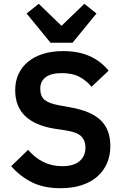

<svg xmlns="http://www.w3.org/2000/svg" viewBox="-20 -979 651 1011"><path d="M299 12Q209 12 146.5 -20Q84 -52 39 -104L128 -190Q164 -148 208.5 -126Q253 -104 307 -104Q368 -104 399 -130.5Q430 -157 430 -202Q430 -237 410 -259Q390 -281 335 -291L269 -301Q60 -334 60 -504Q60 -551 77.5 -589Q95 -627 128 -654Q161 -681 207.5 -695.5Q254 -710 313 -710Q392 -710 451 -684Q510 -658 552 -607L462 -522Q436 -554 399 -574Q362 -594 306 -594Q249 -594 220.5 -572.5Q192 -551 192 -512Q192 -472 215 -453Q238 -434 289 -425L354 -413Q460 -394 510.5 -345.5Q561 -297 561 -210Q561 -160 543.5 -119.5Q526 -79 492.5 -49.5Q459 -20 410.5 -4Q362 12 299 12ZM246 -754 120 -908 184 -959 304 -843 424 -959 488 -908 362 -754Z"/></svg>

Font: IBM Plex Sans Devanagari SemiBold
Style: Regular
Weight: 600
Designer: Mike Abbink, Paul van der Laan, Pieter van Rosmalen, Erin McLaughlin
Foundry: Bold Monday
Version: Version 1.1